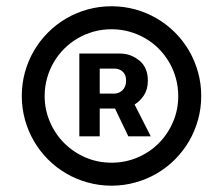

<svg xmlns="http://www.w3.org/2000/svg" viewBox="-20 -757 706 608"><path d="M333.1 -737.2Q372.5 -737.2 408.7 -727.1Q445 -717 476.6 -698.5Q508.2 -680 534.1 -654.1Q560 -628.2 578.5 -596.6Q596.9 -565 607.1 -528.6Q617.2 -492.2 617.2 -453.1Q617.2 -414.1 607.1 -377.7Q596.9 -341.3 578.5 -309.7Q560 -278.1 534.1 -252.1Q508.2 -226.2 476.6 -207.7Q445 -189.3 408.6 -179.2Q372.2 -169 333.1 -169Q294 -169 257.6 -179.2Q221.2 -189.3 189.6 -207.7Q158 -226.2 132.1 -252.1Q106.2 -278.1 87.7 -309.7Q69.2 -341.3 59.1 -377.7Q49 -414.1 49 -453.1Q49 -492.5 59.1 -528.8Q69.2 -565 87.7 -596.6Q106.2 -628.2 132.1 -654.1Q158 -680 189.6 -698.5Q221.2 -717 257.6 -727.1Q294 -737.2 333.1 -737.2ZM333.1 -241.8Q376.8 -241.8 415.3 -258.2Q453.8 -274.5 482.4 -303.1Q511 -331.7 527.7 -370.2Q544.4 -408.7 544.4 -453.1Q544.4 -482.2 536.9 -509.2Q529.5 -536.2 515.8 -559.7Q502.1 -583.1 483 -602.5Q463.8 -621.8 440.3 -635.5Q416.9 -649.1 389.7 -656.8Q362.6 -664.4 333.1 -664.4Q304 -664.4 277 -657Q250 -649.5 226.4 -635.8Q202.8 -622.2 183.6 -603Q164.4 -583.8 150.6 -560.4Q136.7 -536.9 129.1 -509.8Q121.4 -482.6 121.4 -453.1Q121.4 -409.8 138 -371.3Q154.5 -332.7 183.2 -304Q212 -275.2 250.5 -258.5Q289.1 -241.8 333.1 -241.8ZM231.2 -325.3V-587.4H360.8Q393.8 -587.4 421.2 -565.3Q448.2 -543.7 448.2 -501.4Q448.2 -474.8 436.3 -456Q424.4 -437.1 406.2 -426.1L457.4 -325.3H386.4L344.1 -413.4H295.8V-325.3ZM295.8 -539.8V-460.6H342Q349.1 -460.6 355.6 -463.2Q362.2 -465.9 367.5 -470.9Q372.9 -475.9 376.1 -483.7Q379.3 -491.5 379.3 -501.4Q379.3 -512.1 376.1 -519.4Q372.9 -526.6 367.5 -531.1Q362.2 -535.5 355.8 -537.6Q349.4 -539.8 343 -539.8Z"/></svg>

Font: Inter P Semi Bold
Style: Regular
Weight: 600
Designer: Rasmus Andersson
Foundry: rsms
Version: Version 3.018;git-588b23468